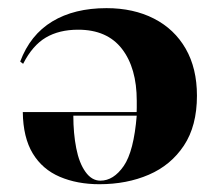

<svg xmlns="http://www.w3.org/2000/svg" viewBox="-20 -451 558 481"><path d="M246.8 -430.6Q314.5 -430.6 365.7 -404.4Q416.9 -378.2 445.2 -329Q473.4 -279.8 473.4 -211.3Q473.4 -135.5 440.7 -86.3Q408.1 -37.1 352.8 -13.3Q297.6 10.5 229 10.5Q173.4 10.5 129.8 -8.1Q86.3 -26.6 62.1 -66.5Q37.9 -106.5 37.1 -170.2H365.3L366.9 -161.3H163.7Q163.7 -116.9 171 -79.8Q178.2 -42.7 194 -20.6Q209.7 1.6 231.5 1.6Q264.5 1.6 289.9 -35.1Q315.3 -71.8 322.6 -162.1L321.8 -163.7Q322.6 -172.6 322.6 -181Q322.6 -189.5 322.6 -198.4Q322.6 -280.6 285.5 -328.6Q248.4 -376.6 175.8 -376.6Q128.2 -376.6 94.8 -356.9Q61.3 -337.1 37.9 -291.1L30.6 -296.8Q55.6 -363.7 110.9 -397.2Q166.1 -430.6 246.8 -430.6Z"/></svg>

Font: Playfair 144pt SemiExpanded Black
Style: Regular
Weight: 900
Width: 6
Designer: Claus Eggers Sørensen
Foundry: Claus Eggers Sørensen
Version: Version 2.203